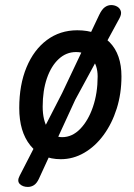

<svg xmlns="http://www.w3.org/2000/svg" viewBox="-20 -624 530 758"><path d="M90 114Q70 114 58.2 102.5Q46.5 91 57.5 70L225 -256L371.5 -565Q382 -587 393.8 -595.5Q405.5 -604 419 -604Q432 -604 442.8 -597.8Q453.5 -591.5 457 -580Q460.5 -568.5 452 -552.5L277 -230L133.5 82Q125 100 114 107Q103 114 90 114ZM220 4.5Q143.5 4.5 99.8 -49.8Q56 -104 56 -197.5Q56 -289.5 84.8 -358.5Q113.5 -427.5 165.2 -466Q217 -504.5 285 -504.5Q366.5 -504.5 413 -457Q459.5 -409.5 459.5 -322.5Q459.5 -254.5 440.8 -195.2Q422 -136 389 -91Q356 -46 312.5 -20.8Q269 4.5 220 4.5ZM225.5 -82.5Q265 -82.5 296.8 -115.2Q328.5 -148 347 -202.2Q365.5 -256.5 365.5 -322Q365.5 -366.5 342.5 -392.5Q319.5 -418.5 280 -418.5Q241.5 -418.5 211.8 -391Q182 -363.5 165.2 -314.8Q148.5 -266 148.5 -203.5Q148.5 -149 169 -115.8Q189.5 -82.5 225.5 -82.5Z"/></svg>

Font: Edu AU VIC WA NT Hand Medium
Style: Regular
Weight: 500
Version: Version 1.001